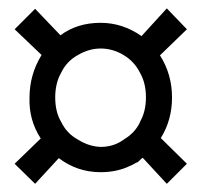

<svg xmlns="http://www.w3.org/2000/svg" viewBox="-20 -536 490 467"><path d="M15.6 -137.7 79.1 -199.2Q49.8 -244.1 51.8 -298.8Q51.8 -354.5 81.1 -402.3L15.6 -464.8L65.4 -514.6L127 -450.2Q168 -480.5 224.6 -480.5Q278.3 -480.5 324.2 -448.2L385.7 -515.6L434.6 -464.8L369.1 -401.4Q398.4 -355.5 398.4 -298.8Q398.4 -244.1 371.1 -200.2L434.6 -137.7L385.7 -88.9L327.1 -152.3Q324.2 -150.4 320.3 -146.5Q316.4 -142.6 313.5 -140.6H311.5Q304.7 -135.7 288.1 -128.9Q259.8 -117.2 224.6 -117.2Q168 -117.2 123 -151.4L65.4 -88.9ZM128.9 -239.3Q142.6 -210.9 169.9 -196.3Q196.3 -179.7 224.6 -178.7Q255.9 -178.7 279.3 -195.3H280.3V-196.3Q307.6 -211.9 320.3 -238.3V-239.3Q335 -264.6 335 -299.3Q335 -334 320.3 -359.4Q306.6 -386.7 280.3 -402.3Q253.9 -418 225.1 -418Q196.3 -418 169.9 -402.3Q142.6 -387.7 128.9 -359.4Q114.3 -334 114.3 -298.8Q114.3 -263.7 128.9 -239.3Z"/></svg>

Font: RobotoJAA
Style: Medium
Weight: 500
Version: Version 2.05; 2016-11-05